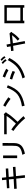

<svg xmlns="http://www.w3.org/2000/svg" viewBox="3029 -3901 942 7040"><g transform="rotate(-90 3500.0 -381.0)"><path d="M902.3 -285.2 562.5 -265.6 597.7 58.6 503.9 66.4 468.8 -257.8 101.6 -238.3 93.8 -332 457 -351.6 441.4 -527.3 121.1 -507.8 117.2 -597.7 429.7 -617.2 414.1 -777.3 503.9 -781.2 519.5 -625 839.8 -640.6 843.8 -550.8 531.2 -531.2 550.8 -355.5 898.4 -378.9Z M1777.3 -757.8 1773.4 -328.1Q1773.4 -171.9 1687.5 -78.1Q1601.6 15.6 1386.7 62.5Q1375 31.2 1343.8 -31.2Q1492.2 -58.6 1558.6 -97.7Q1625 -136.7 1652.3 -199.2Q1675.8 -250 1675.8 -398.4V-757.8ZM1320.3 -222.7H1222.7V-738.3H1320.3Z M2875 -601.6Q2785.2 -445.3 2554.7 -207Q2668 -97.7 2761.7 7.8L2683.6 70.3Q2460.9 -195.3 2218.8 -359.4L2269.5 -437.5Q2363.3 -378.9 2488.3 -269.5Q2664.1 -449.2 2765.6 -605.5L2761.7 -609.4L2097.7 -605.5V-699.2H2804.7L2832 -714.8Q2902.3 -648.4 2902.3 -640.6Q2902.3 -617.2 2875 -601.6Z M3453.1 -546.9 3394.5 -464.8Q3261.7 -566.4 3105.5 -656.2L3156.2 -734.4Q3324.2 -644.5 3453.1 -546.9ZM3894.5 -566.4Q3785.2 -277.3 3627 -144.5Q3468.8 -11.7 3144.5 50.8L3121.1 -46.9Q3414.1 -93.8 3560.5 -212.9Q3707 -332 3808.6 -601.6Z M4960.9 -691.4 4910.2 -648.4Q4867.2 -726.6 4789.1 -789.1L4835.9 -832Q4918 -769.5 4960.9 -691.4ZM4851.6 -652.3 4796.9 -609.4Q4753.9 -683.6 4675.8 -746.1L4722.7 -793Q4808.6 -722.7 4851.6 -652.3ZM4500 -625 4445.3 -543Q4335.9 -609.4 4175.8 -668L4214.8 -753.9Q4382.8 -691.4 4500 -625ZM4894.5 -507.8Q4773.4 -273.4 4613.3 -144.5Q4453.1 -15.6 4187.5 62.5L4144.5 -27.3Q4402.3 -97.7 4548.8 -216.8Q4695.3 -335.9 4816.4 -566.4ZM4418 -390.6 4386.7 -300.8Q4285.2 -351.6 4105.5 -406.2L4128.9 -492.2Q4277.3 -460.9 4418 -390.6Z M5824.2 -406.2Q5742.2 -261.7 5593.8 -136.7L5531.2 -203.1Q5648.4 -296.9 5726.6 -406.2L5722.7 -410.2L5433.6 -378.9L5515.6 54.7L5425.8 70.3L5339.8 -371.1L5160.2 -355.5L5148.4 -445.3L5320.3 -460.9L5296.9 -593.8L5386.7 -613.3L5414.1 -468.8L5757.8 -496.1L5777.3 -511.7Q5851.6 -449.2 5851.6 -437.5Q5851.6 -421.9 5824.2 -406.2Z M6832 39.1H6738.3V-11.7H6261.7V39.1H6168V-691.4H6832ZM6738.3 -105.5V-601.6H6261.7V-105.5Z"/></g></svg>

Font: WenQuanYi Micro Hei
Style: Regular
Weight: 400
Foundry: Ascender Corporation
Version: Version 0.2.0-beta